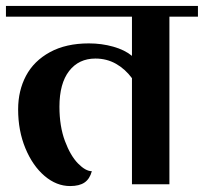

<svg xmlns="http://www.w3.org/2000/svg" viewBox="-32 -620 686 646"><path d="M634 -564H538V0H412V-357Q389 -388 358 -405.5Q327 -423 289 -423Q233 -423 200.5 -381Q168 -339 168 -261Q168 -195 186.5 -145.5Q205 -96 230.5 -70Q256 -44 277 -44Q270 -18 252.5 -6Q235 6 204 6Q158 6 118 -28Q78 -62 53.5 -121Q29 -180 29 -252Q29 -315 55.5 -365Q82 -415 136 -444.5Q190 -474 267 -474Q310 -474 349 -463Q388 -452 412 -432V-564H-12V-600H634Z"/></svg>

Font: Arya
Style: Bold
Weight: 700
Designer: Eduardo Rodriguez Tunni, Modular Infotech
Foundry: Eduardo Rodriguez Tunni, Modular Infotech
Version: Version 1.002